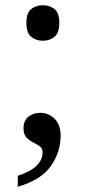

<svg xmlns="http://www.w3.org/2000/svg" viewBox="-20 -561 326 735"><path d="M48 112Q97 96 120 73.5Q143 51 143 22Q143 7 132 -1Q121 -9 106.5 -16Q92 -23 81 -35Q70 -47 70 -70Q70 -99 88.5 -114Q107 -129 135 -129Q166 -129 189 -106.5Q212 -84 212 -42Q212 22 174.5 75Q137 128 48 154ZM144 -405Q118 -405 99.5 -420Q81 -435 81 -473Q81 -512 99.5 -526.5Q118 -541 144 -541Q170 -541 188.5 -526.5Q207 -512 207 -473Q207 -435 188.5 -420Q170 -405 144 -405Z"/></svg>

Font: Noto Serif NP Hmong
Style: Regular
Weight: 400
Designer: Dalton Maag Ltd
Foundry: Dalton Maag Ltd
Version: Version 1.001